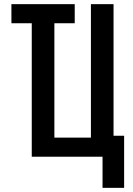

<svg xmlns="http://www.w3.org/2000/svg" viewBox="-20 -755 640 925"><path d="M474 150V0H133V-643H35V-735H340V-643H242V-92H418V-735H527V-101H578V150Z"/></svg>

Font: Iosevka Extended
Style: Bold
Weight: 700
Width: 7
Monospace: yes
Designer: Belleve Invis
Foundry: Belleve Invis
Version: Version 32.5.0; ttfautohint (v1.8.4)